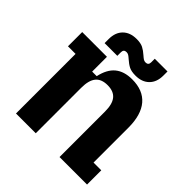

<svg xmlns="http://www.w3.org/2000/svg" viewBox="-190 -844 982 982"><g transform="rotate(45 301.5 -353.0)"><path d="M75 -431H20V-534H199V-427H232Q245 -487 279.5 -515.5Q314 -544 372 -544Q451 -544 492 -496Q533 -448 533 -355V-103H589V0H390V-329Q390 -383 369 -408.5Q348 -434 304 -434Q260 -434 239 -408.5Q218 -383 218 -329V0H75ZM286 -604Q276 -613 269 -617.5Q262 -622 253 -622Q233 -622 233 -601V-575H141V-605Q141 -652 168 -679Q195 -706 242 -706Q272 -706 289.5 -697Q307 -688 326 -671Q336 -662 343 -657.5Q350 -653 359 -653Q379 -653 379 -674V-700H471V-670Q471 -623 444 -596Q417 -569 370 -569Q340 -569 322.5 -578Q305 -587 286 -604Z"/></g></svg>

Font: Mozilla Headline BETA
Style: Bold
Weight: 700
Designer: Studio DRAMA
Foundry: Studio DRAMA
Version: Version 0.100